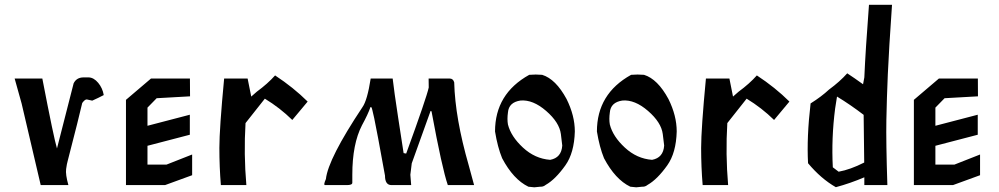

<svg xmlns="http://www.w3.org/2000/svg" viewBox="-20 -777 4192 806"><path d="M331.1 -452.1H352.5Q374 -451.2 392.3 -429.2Q410.6 -407.2 415.5 -377.9Q394.5 -366.7 367.2 -354.5Q353 -357.4 345.2 -359.4Q337.4 -361.3 325.2 -344.7Q325.2 -344.7 303.7 -256.3Q269 -119.6 264.2 -101.6Q260.7 -90.3 257.6 -67.6Q254.4 -44.9 267.1 0H150.9L70.8 -342.3L41.5 -447.3H157.7Q206.5 -194.3 219.2 -153.8L289.1 -427.2Q301.3 -452.1 331.1 -452.1Z M599.1 -165V-85.9H678.7L786.6 -128.4V-41.5L672.9 0H508.8V-357.9L613.8 -447.3H777.3L777.8 -372.6L637.7 -364.7L599.1 -325.2V-249L776.9 -295.4V-211.4Z M1010.7 -260.3Q1002.9 -130.4 1014.2 0H907.2Q900.9 -75.7 900.9 -156Q900.9 -236.3 920.9 -447.3H1019.5L1034.7 -371.6L1058.1 -392.1Q1104 -425.8 1134.8 -460.4Q1211.9 -409.7 1271.5 -350.6L1239.3 -312L1207 -273.4Q1155.3 -324.2 1091.8 -362.8Z M1867.7 -447.3Q1882.3 -447.3 1886.7 -431.2Q1890.6 -280.8 1947.8 -82.5L1970.2 0H1859.9Q1835.9 -69.3 1791.5 -309.6L1787.6 -311.5L1708.5 -91.3L1702.6 -43.5L1706.1 0H1623.5Q1596.2 0 1596.2 -39.6Q1561 -234.4 1551 -280.5Q1541 -326.7 1539.1 -326.7L1535.2 -327.6Q1524.9 -297.4 1499.5 -251Q1459 -172.4 1459 -43.5V-9.8Q1459 0 1436 0H1344.2Q1336.9 0 1348.1 -25.4Q1357.4 -110.4 1501.5 -327.1Q1522 -356 1536.1 -447.3H1628.4Q1634.3 -395 1651.4 -283.4Q1668.5 -171.9 1674.3 -134.3L1685.1 -132.3Q1771 -368.2 1779.8 -409.7L1779.3 -447.3Z M2255.9 -462.9Q2313 -445.3 2358.4 -361.3Q2393.1 -291.5 2393.1 -225.1Q2390.6 -135.3 2353.5 -83Q2311.5 -23.9 2271 -1Q2260.3 7.8 2248 6.8L2223.1 9.3L2198.2 6.8Q2134.8 -23.9 2087.9 -112.8Q2068.8 -159.2 2058.1 -225.1Q2058.1 -383.3 2201.7 -462.9Q2229 -465.3 2255.9 -462.9ZM2112.3 -304.7Q2108.4 -276.4 2112.3 -254.4Q2125 -204.1 2175.3 -157.5Q2225.6 -110.8 2289.6 -106Q2336.9 -114.7 2340.3 -166L2334.5 -214.4Q2328.1 -263.2 2272.7 -311.3Q2217.3 -359.4 2165 -355Q2115.7 -347.7 2112.3 -304.7Z M2683.6 -462.9Q2740.7 -445.3 2786.1 -361.3Q2820.8 -291.5 2820.8 -225.1Q2818.4 -135.3 2781.2 -83Q2739.3 -23.9 2698.7 -1Q2688 7.8 2675.8 6.8L2650.9 9.3L2626 6.8Q2562.5 -23.9 2515.6 -112.8Q2496.6 -159.2 2485.8 -225.1Q2485.8 -383.3 2629.4 -462.9Q2656.7 -465.3 2683.6 -462.9ZM2540 -304.7Q2536.1 -276.4 2540 -254.4Q2552.7 -204.1 2603 -157.5Q2653.3 -110.8 2717.3 -106Q2764.6 -114.7 2768.1 -166L2762.2 -214.4Q2755.9 -263.2 2700.4 -311.3Q2645 -359.4 2592.8 -355Q2543.5 -347.7 2540 -304.7Z M3033.2 -260.3Q3025.4 -130.4 3036.6 0H2929.7Q2923.3 -75.7 2923.3 -156Q2923.3 -236.3 2943.4 -447.3H3042L3057.1 -371.6L3080.6 -392.1Q3126.5 -425.8 3157.2 -460.4Q3234.4 -409.7 3293.9 -350.6L3261.7 -312L3229.5 -273.4Q3177.7 -324.2 3114.3 -362.8Z M3608.4 -32.7Q3548.8 -7.3 3488.8 8.8Q3426.3 -26.9 3372.1 -91.8Q3366.2 -201.7 3382.8 -342.8Q3428.7 -371.6 3460 -400.9Q3505.9 -434.6 3536.6 -469.2Q3566.4 -449.7 3603 -423.3L3608.4 -452.1Q3613.3 -566.4 3627.9 -756.8H3724.6Q3711.4 -566.4 3707 -465.1Q3702.6 -363.8 3700.9 -272.9Q3699.2 -182.1 3705.1 0H3608.4ZM3607.9 -94.7 3605.5 -294.9Q3549.3 -337.9 3493.7 -371.6L3485.8 -321.3Q3469.7 -196.8 3476.1 -74.7L3500.5 -56.2Q3549.3 -64.9 3607.9 -94.7Z M3906.7 -165V-85.9H3986.3L4094.2 -128.4V-41.5L3980.5 0H3816.4V-357.9L3921.4 -447.3H4085L4085.4 -372.6L3945.3 -364.7L3906.7 -325.2V-249L4084.5 -295.4V-211.4Z"/></svg>

Font: Panteley
Style: Regular
Weight: 500
Designer: Kalashnikov Yuriy
Foundry: Øêîëà ïàâà èìåíè ñâÿòîãî àâíîàïîñòîëüíîãî Âëàäèìèà
Version: Version 1.80 April 12, 2018